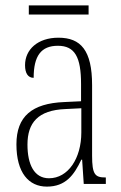

<svg xmlns="http://www.w3.org/2000/svg" viewBox="-20 -683 451 713"><path d="M87 -629H309V-663H87ZM154 10C224 10 255 -33 282 -90H285L291 0H373V-24H371C333 -24 322 -35 322 -105V-367C322 -496 280 -543 197 -543C120 -543 73 -499 73 -441C73 -411 84 -394 105 -394C105 -476 133 -513 195 -513C258 -513 281 -471 281 -371V-307L218 -304C99 -299 41 -251 41 -147C41 -41 87 10 154 10ZM162 -21C107 -21 82 -72 82 -146C82 -227 121 -274 223 -278L282 -281V-191C282 -95 233 -21 162 -21Z"/></svg>

Font: Noto Serif Khmer ExtraCondensed ExtraLight
Style: Regular
Weight: 200
Width: 2
Designer: Danh Hong and the Monotype Design Team
Foundry: Monotype Imaging Inc.
Version: Version 2.004